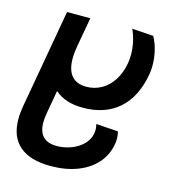

<svg xmlns="http://www.w3.org/2000/svg" viewBox="-108 -644 816 904"><g transform="rotate(15 300.0 -192.0)"><path d="M17.5 -4.5Q17.5 -34.5 23.5 -68L108.5 -550H222L196.5 -407Q190.5 -373.5 190.5 -345.5Q190.5 -290 214.8 -261.8Q239 -233.5 286 -233.5Q326.5 -233.5 360.2 -252.8Q394 -272 416.8 -307.5Q439.5 -343 448 -391Q451.5 -410.5 451.5 -433.5Q451.5 -496 425.5 -553.5L529.5 -546.5Q545 -519 553.8 -483.2Q562.5 -447.5 562.5 -411Q562.5 -387 559 -367.5Q539 -253 471.5 -193.5Q404 -134 296.5 -134Q253 -134 219.5 -144.8Q186 -155.5 159.5 -178.5L140 -68Q135 -39 135 -20Q135 72 224.5 72Q258.5 72 292.5 59.8Q326.5 47.5 350.8 23.8Q375 0 380.5 -32Q382 -41 382 -48Q382 -62 378 -76.5L485.5 -69Q490 -51 490 -34Q490 -20.5 487.5 -7Q478 47.5 442.2 87.5Q406.5 127.5 349.5 149Q292.5 170.5 221 170.5Q120.5 170.5 69 126.2Q17.5 82 17.5 -4.5Z"/></g></svg>

Font: JuliaMono SemiBold
Style: Italic
Weight: 600
Italic angle: -9°
Monospace: yes
Designer: cormullion
Foundry: corm
Version: Version 0.056; ttfautohint (v1.8.4)